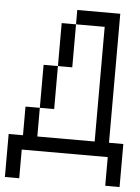

<svg xmlns="http://www.w3.org/2000/svg" viewBox="-53 -667 607 834"><g transform="rotate(5 250.0 -250.0)"><path d="M0 -62.5V125H62.5Q62.5 125 62.5 0H437.5Q437.5 0 437.5 125H500V-62.5H437.5V-625H250V-562.5H187.5V-375H125V-187.5H62.5Q62.5 -187.5 62.5 -62.5ZM125 -62.5Q125 -62.5 125 -187.5H187.5V-375H250V-562.5H375Q375 -562.5 375 -62.5Z"/></g></svg>

Font: CalcUnifontExMono
Style: Regular
Weight: 500
Version: Version 15.0.06